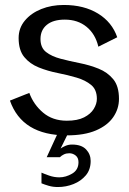

<svg xmlns="http://www.w3.org/2000/svg" viewBox="-20 -532 519 773"><path d="M237 -512Q318 -512 374.5 -477.5Q431 -443 452 -382L376 -344Q364 -395 328.5 -424Q293 -453 241 -453Q194 -453 168.5 -432Q143 -411 143 -375Q143 -340 165.5 -322.5Q188 -305 224 -295.5Q260 -286 300.5 -278Q341 -270 377 -255.5Q413 -241 436 -213Q459 -185 459 -134Q459 -94 436 -60.5Q413 -27 366.5 -7Q320 13 249 13Q69 13 20 -127L98 -158Q115 -111 153.5 -78.5Q192 -46 249 -46Q292 -46 318.5 -59.5Q345 -73 357.5 -93.5Q370 -114 370 -134Q370 -171 347 -190Q324 -209 288.5 -219.5Q253 -230 212.5 -238Q172 -246 136 -260.5Q100 -275 77.5 -302.5Q55 -330 55 -379Q55 -419 80 -449Q105 -479 146 -495.5Q187 -512 237 -512ZM213 221Q193 221 176 216Q159 211 147 206V163Q158 168 178 175Q198 182 219 182Q245 182 270.5 167Q296 152 296 121Q296 103 284.5 94Q273 85 259 85Q247 85 237.5 89.5Q228 94 221 101H168L219 -10L260 -7L224 66Q232 60 244 55Q256 50 270 50Q308 50 326.5 69.5Q345 89 345 116Q345 151 325.5 174Q306 197 276 209Q246 221 213 221Z"/></svg>

Font: Panamera Medium
Style: Regular
Weight: 500
Designer: Bastien Sozeau
Foundry: NBR — Bastien Sozeau
Version: Version 3.002; ttfautohint (v1.8.4.7-5d5b);gftools[0.9.33]